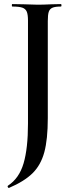

<svg xmlns="http://www.w3.org/2000/svg" viewBox="-20 -645 357 940"><path d="M24 275H23Q20 275 18 270.5Q16 266 19 264Q74 228 95.5 154.5Q117 81 117 -40V-544Q117 -574 111 -588Q105 -602 89.5 -607.5Q74 -613 40 -613Q38 -613 38 -619Q38 -625 40 -625L96 -624Q140 -622 165 -622Q191 -622 233 -624L278 -625Q281 -625 281 -619Q281 -613 278 -613Q250 -613 236.5 -607Q223 -601 218.5 -586.5Q214 -572 214 -542V-67Q214 37 197 100Q180 163 139.5 203Q99 243 24 275Z"/></svg>

Font: Cormorant SC SemiBold
Style: Regular
Weight: 600
Designer: Christian Thalmann (Catharsis Fonts)
Version: Version 3.000